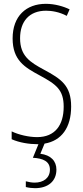

<svg xmlns="http://www.w3.org/2000/svg" viewBox="-20 -837 434 1004"><path d="M275 50C275 5 246 -26 191 -33L213 -86C302 -101 352 -170 352 -280C352 -390 300 -424 209 -473C137 -512 85 -544 85 -637C85 -725 133 -781 221 -781C249 -781 290 -775 329 -754L344 -788C314 -803 267 -817 220 -817C117 -817 46 -753 46 -636C46 -522 109 -485 187 -443C274 -396 313 -368 313 -279C313 -183 268 -120 174 -120C131 -120 78 -132 41 -150V-109C81 -91 133 -83 175 -83C177 -83 179 -83 181 -83L152 -12C204 -9 241 6 241 50C241 94 207 118 161 118C147 118 129 115 115 111V141C130 145 149 147 163 147C232 147 275 110 275 50Z"/></svg>

Font: Noto Sans Kannada UI ExtraCondensed ExtraLight
Style: Regular
Weight: 200
Width: 2
Designer: Jelle Bosma - Monotype Design Team
Foundry: Monotype Imaging Inc.
Version: Version 2.005